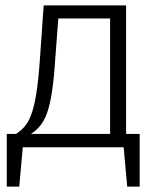

<svg xmlns="http://www.w3.org/2000/svg" viewBox="-20 -543 591 708"><path d="M445 -49V-523H141L127 -322C112 -108 83 -80 39 -49H5V145H51L64 0H436L449 145H495V-49ZM386 -49H94C146 -84 171 -128 184 -329L195 -475H386Z"/></svg>

Font: FiraGO Light
Style: Regular
Weight: 300
Designer: bBox Type
Foundry: bBox Type GmbH
Version: Version 1.001;PS 001.001;hotconv 1.0.88;makeotf.lib2.5.64775